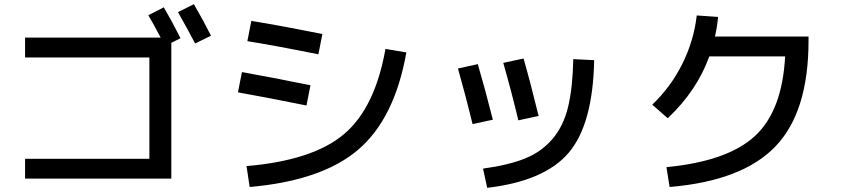

<svg xmlns="http://www.w3.org/2000/svg" viewBox="-20 -860 4040 919"><path d="M690 -787 764 -825Q806 -753 844 -677L800 -655V-5H100V-100H695V-585H100V-680H749Q715 -745 690 -787ZM832 -802 908 -840Q955 -759 990 -689L914 -652Q884 -709 832 -802Z M1825 -626 1925 -609Q1869 -293 1695 -144Q1521 5 1175 35L1160 -65Q1477 -92 1626 -217.5Q1775 -343 1825 -626ZM1138 -515Q1273 -491 1466 -452L1447 -355Q1265 -392 1119 -418ZM1183 -760Q1325 -737 1523 -697L1504 -600Q1306 -640 1164 -663Z M2724 -577 2824 -572Q2818 -266 2702.5 -129.5Q2587 7 2312 39L2292 -53Q2416 -70 2494.5 -102Q2573 -134 2625 -195.5Q2677 -257 2699 -347.5Q2721 -438 2724 -577ZM2172 -532 2267 -553Q2303 -430 2339 -287L2242 -266Q2210 -398 2172 -532ZM2389 -559 2486 -580Q2519 -465 2558 -305L2461 -284Q2430 -415 2389 -559Z M3738 -590H3375Q3316 -426 3176 -294L3102 -359Q3191 -444 3246 -554.5Q3301 -665 3315 -786L3417 -779Q3413 -732 3402 -685H3850V-665Q3850 -324 3691.5 -159Q3533 6 3185 35L3170 -60Q3462 -88 3593 -208.5Q3724 -329 3738 -590Z"/></svg>

Font: M PLUS 1p Medium
Style: Regular
Weight: 500
Version: Version 1.062